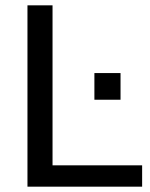

<svg xmlns="http://www.w3.org/2000/svg" viewBox="-20 -700 564 720"><path d="M334 -326H432V-426H334ZM83 0H513V-80H177V-680H83Z"/></svg>

Font: Ronzino
Style: Regular
Weight: 400
Designer: Nunzio Mazzaferro
Foundry: Collletttivo
Version: Version 1.000;Glyphs 3.3 (3337)